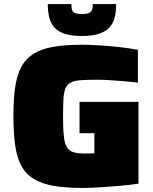

<svg xmlns="http://www.w3.org/2000/svg" viewBox="-20 -916 753 944"><path d="M385 8Q301 8 242.5 -2.5Q184 -13 145 -37Q106 -61 84.5 -101.5Q63 -142 54.5 -202Q46 -262 46 -344Q46 -427 54.5 -486.5Q63 -546 84.5 -586.5Q106 -627 144 -651Q182 -675 240.5 -685.5Q299 -696 382 -696Q422 -696 470 -693Q518 -690 567 -684.5Q616 -679 658 -671V-510Q625 -514 587.5 -517Q550 -520 517 -522Q484 -524 464 -524Q413 -524 380.5 -522Q348 -520 329.5 -511Q311 -502 302.5 -483Q294 -464 292 -430Q290 -396 290 -344Q290 -299 292 -266.5Q294 -234 300 -213.5Q306 -193 317.5 -181.5Q329 -170 348.5 -165.5Q368 -161 396 -161Q400 -161 407.5 -161.5Q415 -162 425 -162Q435 -162 444 -162V-261H371V-415H661V-13Q620 -7 571 -2.5Q522 2 473.5 5Q425 8 385 8ZM383 -739Q330 -739 296.5 -750.5Q263 -762 245.5 -783Q228 -804 221.5 -833Q215 -862 215 -896H331Q331 -883 333 -871.5Q335 -860 346 -853.5Q357 -847 382 -847Q409 -847 420 -853.5Q431 -860 433.5 -871Q436 -882 436 -896H551Q551 -862 544.5 -833Q538 -804 520 -783Q502 -762 468.5 -750.5Q435 -739 383 -739Z"/></svg>

Font: Saira SemiExpanded Black
Style: Regular
Weight: 900
Width: 6
Designer: Hector Gatti with collaboration of the Omnibus-Type team
Foundry: Omnibus-Type
Version: Version 1.101